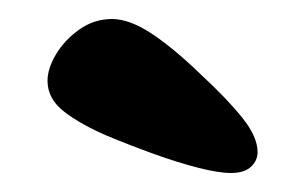

<svg xmlns="http://www.w3.org/2000/svg" viewBox="-20 -825 321 202"><path d="M251 -665Q251 -656 244 -649.5Q237 -643 223 -643Q210 -643 188.5 -648.5Q167 -654 142 -663Q117 -672 93 -682Q65 -694 47.5 -707.5Q30 -721 30 -740Q30 -753 39 -768Q48 -783 63.5 -794Q79 -805 98 -805Q116 -805 139 -790Q162 -775 192 -746Q219 -721 235 -701Q251 -681 251 -665Z"/></svg>

Font: DynaPuff Condensed
Style: Regular
Weight: 400
Width: 3
Designer: Toshi Omagari, Jennifer Daniel
Foundry: Google Fonts
Version: Version 2.000